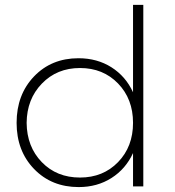

<svg xmlns="http://www.w3.org/2000/svg" viewBox="-20 -762 715 785"><path d="M523.9 -742.2H565.9V0H523.9V-136.2Q494.1 -71.3 435.8 -34.2Q377.4 2.9 301.8 2.9Q190.9 2.9 119.4 -71Q47.9 -145 47.9 -259.8Q47.9 -375 119.1 -449.5Q190.4 -523.9 300.8 -523.9Q377.4 -523.9 435.8 -486.8Q494.1 -449.7 523.9 -384.8ZM307.1 -36.1Q401.4 -36.1 462.6 -99.1Q523.9 -162.1 523.9 -259.8Q523.9 -357.4 462.6 -420.7Q401.4 -483.9 307.1 -483.9Q212.9 -483.9 151.4 -420.4Q89.8 -356.9 88.9 -259.8Q89.8 -162.1 150.9 -99.1Q211.9 -36.1 307.1 -36.1Z"/></svg>

Font: Montserrat-Arabic ExtraLight
Style: Regular
Weight: 275
Designer: Mohamed Gaber
Foundry: Kief Type Foundry
Version: Version 5.008;PS 005.008;hotconv 1.0.88;makeotf.lib2.5.64775